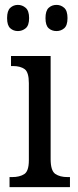

<svg xmlns="http://www.w3.org/2000/svg" viewBox="-20 -765 318 785"><path d="M19 0V-41H30Q60 -41 79 -53Q98 -65 98 -110V-425Q98 -470 80.5 -482.5Q63 -495 33 -495H25V-536H187V-115Q187 -67 206 -54Q225 -41 256 -41H266V0ZM211 -638Q192 -638 179 -649.5Q166 -661 166 -691Q166 -721 179 -733Q192 -745 211 -745Q229 -745 242.5 -733Q256 -721 256 -691Q256 -661 242.5 -649.5Q229 -638 211 -638ZM53 -638Q35 -638 22 -649.5Q9 -661 9 -691Q9 -721 22 -733Q35 -745 53 -745Q71 -745 85 -733Q99 -721 99 -691Q99 -661 85 -649.5Q71 -638 53 -638Z"/></svg>

Font: Noto Serif Ethiopic Condensed
Style: Regular
Weight: 400
Width: 3
Designer: Monotype Design Team
Foundry: Monotype Imaging Inc.
Version: Version 2.102; ttfautohint (v1.8.4.7-5d5b)